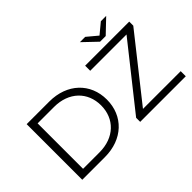

<svg xmlns="http://www.w3.org/2000/svg" viewBox="-127 -1295 1709 1709"><g transform="rotate(-45 728.0 -440.5)"><path d="M1166 -757 1296 -881H1229L1130 -799L1032 -881H965L1095 -757ZM399 -700H114V0H399C623 0 774 -144 774 -350C774 -556 623 -700 399 -700ZM942 -64 1405 -649V-700H850V-636H1307L843 -51V0H1417V-64ZM395 -64H188V-636H395C581 -636 701 -518 701 -350C701 -182 581 -64 395 -64Z"/></g></svg>

Font: Montserrat Lite
Style: Regular
Weight: 400
Designer: Julieta Ulanovsky
Foundry: Julieta Ulanovsky
Version: Version 7.200;PS 007.200;hotconv 1.0.88;makeotf.lib2.5.64775